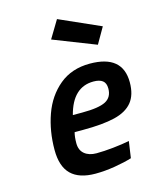

<svg xmlns="http://www.w3.org/2000/svg" viewBox="-115 -838 752 928"><g transform="rotate(-15 260.5 -374.0)"><path d="M85 -151Q85 -245 114 -326.5Q143 -408 204.5 -459Q266 -510 357 -510Q521 -510 521 -373Q521 -310 491.5 -274Q462 -238 402 -223.5Q342 -209 243 -209H201Q195 -187 195 -155Q195 -120 217.5 -101.5Q240 -83 277 -83Q314 -83 361.5 -88Q409 -93 443 -100L431 -17Q396 -6 345 2.5Q294 11 247 11Q166 11 125.5 -28.5Q85 -68 85 -151ZM261 -291Q344 -291 378.5 -309Q413 -327 413 -371Q413 -398 397.5 -410Q382 -422 352 -422Q248 -422 214 -291ZM207 -671 260 -759 465 -668 419 -588Z"/></g></svg>

Font: Cairo SemiBold
Style: Italic
Weight: 600
Italic angle: -13°
Designer: Mohamed Gaber, Accademia di Belle Arti di Urbino and others
Foundry: Kief Type Foundry, Accademia di Belle Arti di Urbino and others
Version: Version 3.011